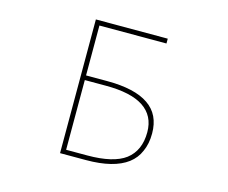

<svg xmlns="http://www.w3.org/2000/svg" viewBox="-102 -894 1204 1013"><g transform="rotate(15 500.0 -388.0)"><path d="M302.7 -22.5V-752.9H695.3V-726.6H329.1V-454.1H444.3Q595.7 -454.1 670.9 -402.3Q708 -377 726.6 -338.4Q745.1 -299.8 745.1 -248Q745.1 -191.4 725.6 -149.4Q708 -107.4 670.9 -79.1Q595.7 -22.5 444.3 -22.5ZM329.1 -47.9H444.3Q586.9 -47.9 652.3 -96.7Q718.8 -147.5 718.8 -248Q718.8 -337.9 649.4 -383.8Q581.1 -428.7 444.3 -428.7H329.1Z"/></g></svg>

Font: Mgen+ 1mn thin
Style: Regular
Weight: 100
Designer: [Source Han Sans]
Ryoko NISHIZUKA  (kana & ideographs); Paul D. Hunt (Latin, Greek & Cyrillic); Wenlong ZHANG  (bopomofo
Version: Version 1.059.20150602